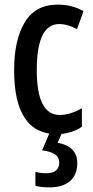

<svg xmlns="http://www.w3.org/2000/svg" viewBox="-20 -570 402 830"><path d="M227 10Q41 10 41 -267Q41 -397 87 -473.5Q133 -550 229 -550Q263 -550 290.5 -542.5Q318 -535 341 -522L313 -444Q272 -466 236 -466Q139 -466 139 -267Q139 -73 238 -73Q283 -73 334 -102V-22Q311 -6 282 2Q253 10 227 10ZM314 135Q314 186 282.5 213Q251 240 194 240Q155 240 133 233V173Q155 179 178 179Q208 179 222 167Q236 155 236 134Q236 109 216.5 96.5Q197 84 162 80L196 0H250L229 47Q314 63 314 135Z"/></svg>

Font: Noto Sans Georgian ExtraCondensed Medium
Style: Regular
Weight: 500
Width: 2
Designer: Monotype Design Team, Akaki Razmadze
Foundry: Google LLC
Version: Version 2.005; ttfautohint (v1.8.4.7-5d5b)